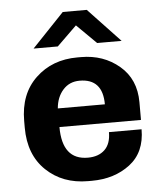

<svg xmlns="http://www.w3.org/2000/svg" viewBox="-52 -766 689 821"><g transform="rotate(-5 292.0 -355.0)"><path d="M351 -720 488 -575H383L299 -658L214 -575H110L248 -720ZM309 -521Q405 -521 473 -463.5Q541 -406 541 -307V-231H191Q191 -90 301 -90Q347 -90 373.5 -115.5Q400 -141 400 -191H540Q540 -92 473 -41Q406 10 309 10H293Q184 10 113.5 -57.5Q43 -125 43 -241V-270Q43 -386 114 -453.5Q185 -521 293 -521ZM294 -421Q250 -421 222.5 -390Q195 -359 191 -311H393Q393 -421 294 -421Z"/></g></svg>

Font: Chivo
Style: Bold
Weight: 700
Designer: Hector Gatti
Foundry: Omnibus-Type
Version: Version 1.007;PS 001.007;hotconv 1.0.88;makeotf.lib2.5.64775